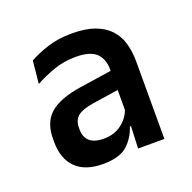

<svg xmlns="http://www.w3.org/2000/svg" viewBox="-72 -718 477 477"><g transform="rotate(-20 166.0 -480.0)"><path d="M289.5 -321H220L223 -395L222 -400.5V-500.5V-528Q222 -557 206 -572.5Q190 -588 151.5 -588Q120 -588 92.8 -578.2Q65.5 -568.5 43 -556L49 -616Q69.5 -627.5 98 -636.8Q126.5 -646 163 -646Q199 -646 223.2 -637Q247.5 -628 262.2 -612Q277 -596 283.2 -574Q289.5 -552 289.5 -526.5ZM125 -314.5Q78.5 -314.5 54 -338.8Q29.5 -363 29.5 -408V-415.5Q29.5 -459.5 55.5 -482Q81.5 -504.5 137.5 -513L230.5 -527L235 -477L153 -464.5Q124.5 -460 112 -450Q99.5 -440 99.5 -420V-414.5Q99.5 -395 111.5 -384Q123.5 -373 149 -373Q177 -373 197 -388.5Q217 -404 223.5 -427L231.5 -379.5H219.5Q210.5 -351.5 190 -333Q169.5 -314.5 125 -314.5Z"/></g></svg>

Font: Anek Devanagari Medium
Style: Regular
Weight: 500
Designer: Kailash Malviya (Devanagari) & Yesha Goshar (Latin)
Foundry: Ek Type
Version: Version 1.003